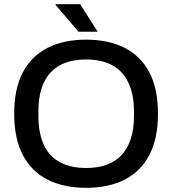

<svg xmlns="http://www.w3.org/2000/svg" viewBox="-20 -888 825 920"><path d="M392 12Q286 12 208.5 -27Q131 -66 89.5 -145Q48 -224 48 -343Q48 -463 89.5 -541.5Q131 -620 208.5 -659Q286 -698 392 -698Q500 -698 577 -659Q654 -620 695.5 -541.5Q737 -463 737 -343Q737 -224 695.5 -145Q654 -66 577 -27Q500 12 392 12ZM392 -83Q447 -83 489.5 -98Q532 -113 561.5 -144Q591 -175 606.5 -222Q622 -269 622 -331V-353Q622 -417 606.5 -464Q591 -511 561.5 -542Q532 -573 489.5 -588Q447 -603 392 -603Q338 -603 295.5 -588Q253 -573 223.5 -542Q194 -511 179 -464Q164 -417 164 -353V-331Q164 -269 179 -222Q194 -175 223.5 -144Q253 -113 295.5 -98Q338 -83 392 -83ZM448 -736H356L246 -865L247 -868H364Z"/></svg>

Font: Archivo SemiBold Medium
Style: Regular
Weight: 500
Version: Version 2.001